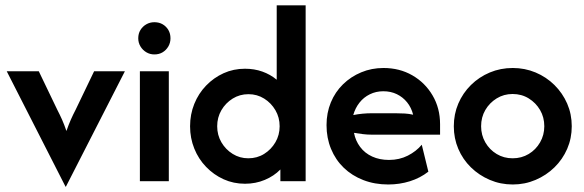

<svg xmlns="http://www.w3.org/2000/svg" viewBox="-20 -687 2216 728"><path d="M228.5 20.8 5.6 -416.7H127.1L197.2 -270.8Q206.9 -252.1 215.3 -233.3Q223.6 -214.6 231.9 -190.3Q240.3 -214.6 248.6 -233.3Q256.9 -252.1 266.7 -270.8L336.8 -416.7H453.5L229.9 20.8Z M510.4 0V-416.7H620.1V0ZM565.3 -480.6Q548.6 -480.6 534.7 -488.9Q520.8 -497.2 512.5 -511.1Q504.2 -525 504.2 -541.7Q504.2 -559.7 512.5 -573.3Q520.8 -586.8 534.7 -594.8Q548.6 -602.8 565.3 -602.8Q583.3 -602.8 596.9 -594.8Q610.4 -586.8 618.4 -573.3Q626.4 -559.7 626.4 -541.7Q626.4 -525 618.4 -511.1Q610.4 -497.2 596.9 -488.9Q583.3 -480.6 565.3 -480.6Z M909 9.7Q865.3 9.7 827.8 -7.3Q790.3 -24.3 761.5 -54.2Q732.6 -84 716.7 -123.6Q700.7 -163.2 700.7 -208.3Q700.7 -253.5 716.7 -293.1Q732.6 -332.6 761.5 -362.5Q790.3 -392.4 827.8 -409.4Q865.3 -426.4 909 -426.4Q944.4 -426.4 974.7 -415.6Q1004.9 -404.9 1029.2 -384.7V-666.7H1138.9V0H1043.1V-44.4Q1018.8 -19.4 984 -4.9Q949.3 9.7 909 9.7ZM921.5 -86.8Q954.9 -86.8 981.6 -103.5Q1008.3 -120.1 1024.3 -147.6Q1040.3 -175 1040.3 -208.3Q1040.3 -241.7 1024.3 -269.1Q1008.3 -296.5 981.6 -313.2Q954.9 -329.9 922.2 -329.9Q888.9 -329.9 862.2 -313.2Q835.4 -296.5 819.4 -269.1Q803.5 -241.7 803.5 -208.3Q803.5 -175 819.4 -147.6Q835.4 -120.1 862.2 -103.5Q888.9 -86.8 921.5 -86.8Z M1452.1 12.5Q1400.7 12.5 1357.6 -4.2Q1314.6 -20.8 1283.3 -51Q1252.1 -81.2 1235.1 -122.6Q1218.1 -163.9 1218.1 -212.5Q1218.1 -259 1234.4 -298.6Q1250.7 -338.2 1280.6 -367.4Q1310.4 -396.5 1349.7 -412.8Q1388.9 -429.2 1434 -429.2Q1495.1 -429.2 1543.4 -401.4Q1591.7 -373.6 1620.1 -325.3Q1648.6 -277.1 1648.6 -216V-176.4H1389.6Q1372.2 -176.4 1355.6 -178.5Q1338.9 -180.6 1322.2 -183.3Q1327.8 -153.5 1345.5 -129.9Q1363.2 -106.2 1391.3 -93.4Q1419.4 -80.6 1454.9 -80.6Q1494.4 -80.6 1526.4 -96.9Q1558.3 -113.2 1579.2 -138.2L1604.2 -36.1Q1572.9 -11.8 1534 0.3Q1495.1 12.5 1452.1 12.5ZM1319.4 -250.7Q1336.8 -254.2 1354.5 -255.9Q1372.2 -257.6 1389.6 -257.6H1479.2Q1497.9 -257.6 1514.6 -256.6Q1531.2 -255.6 1546.5 -252.1Q1539.6 -279.2 1523.6 -299Q1507.6 -318.8 1484.7 -329.9Q1461.8 -341 1433.3 -341Q1405.6 -341 1382.3 -329.5Q1359 -318.1 1343.1 -297.9Q1327.1 -277.8 1319.4 -250.7Z M1924.3 12.5Q1877.8 12.5 1837.2 -4.9Q1796.5 -22.2 1765.6 -52.4Q1734.7 -82.6 1717.7 -122.6Q1700.7 -162.5 1700.7 -208.3Q1700.7 -254.2 1717.7 -294.1Q1734.7 -334 1765.6 -364.6Q1796.5 -395.1 1837.2 -412.2Q1877.8 -429.2 1924.3 -429.2Q1970.1 -429.2 2010.8 -412.2Q2051.4 -395.1 2082.3 -364.6Q2113.2 -334 2130.6 -294.1Q2147.9 -254.2 2147.9 -208.3Q2147.9 -162.5 2130.6 -122.6Q2113.2 -82.6 2082.3 -52.4Q2051.4 -22.2 2010.8 -4.9Q1970.1 12.5 1924.3 12.5ZM1923.6 -86.8Q1957.6 -86.8 1984.7 -103.1Q2011.8 -119.4 2027.8 -147.2Q2043.8 -175 2043.8 -208.3Q2043.8 -242.4 2027.8 -269.8Q2011.8 -297.2 1984.7 -313.9Q1957.6 -330.6 1923.6 -330.6Q1890.3 -330.6 1863.2 -313.9Q1836.1 -297.2 1820.1 -269.8Q1804.2 -242.4 1804.2 -208.3Q1804.2 -175 1820.1 -147.2Q1836.1 -119.4 1863.2 -103.1Q1890.3 -86.8 1923.6 -86.8Z"/></svg>

Font: Afacad Flux SemiBold
Style: Regular
Weight: 600
Designer: Kristian Moeller
Foundry: Dicotype
Version: Version 1.100